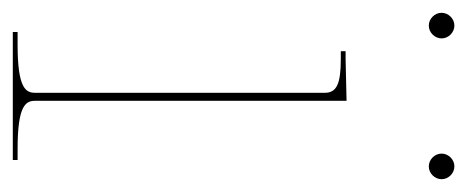

<svg xmlns="http://www.w3.org/2000/svg" viewBox="-240 -495 730 300"><g transform="rotate(90 125.0 -345.0)"><path d="M-5 -670C-5 -659 4.5 -650 15 -650C26 -650 35 -659.5 35 -670C35 -681 25.5 -690 15 -690C4 -690 -5 -680.5 -5 -670ZM215 -670C215 -659 224.5 -650 235 -650C246 -650 255 -659.5 255 -670C255 -681 245.5 -690 235 -690C224 -690 215 -680.5 215 -670ZM132.5 -35V-521.5L67.5 -520H55V-512.5H67.5C106 -512.5 120 -506 120 -487.5V-35C120 -20.5 113.5 -7.5 45 -7.5H25V0H225V-7.5H207.5C139 -7.5 132.5 -20.5 132.5 -35Z"/></g></svg>

Font: ZnikomitNo24
Style: Regular
Weight: 500
Designer: gluk
Foundry: gluk
Version: Version 0.55